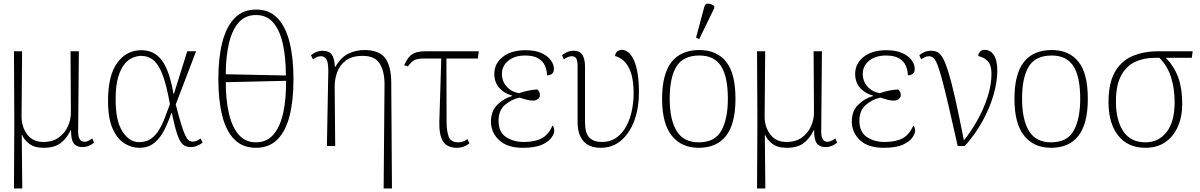

<svg xmlns="http://www.w3.org/2000/svg" viewBox="-20 -826 6787 1086"><path d="M59 240 61 -134 59 -536H105L102 -166Q102 -108 134 -65.5Q166 -23 225 -23Q278 -23 313 -48.5Q348 -74 365 -113.5Q382 -153 381 -193L379 -536H426L422 -79Q422 -24 459 -24Q475 -24 502 -43L512 -19Q481 6 448 6Q412 6 396.5 -16Q381 -38 382 -90H380Q357 -42 322 -16Q287 10 227 10Q174 10 144.5 -13.5Q115 -37 105 -63H103L106 240Z M768 10Q724 10 683.5 -15Q643 -40 617 -98.5Q591 -157 591 -255Q591 -399 643 -470.5Q695 -542 780 -542Q853 -542 896 -484Q939 -426 961 -296H964L1039 -536H1089L974 -235Q992 -165 1005 -123Q1018 -81 1028 -60Q1038 -39 1048 -32Q1058 -25 1071 -25Q1082 -25 1094 -30.5Q1106 -36 1115 -43L1126 -19Q1114 -10 1096.5 -2Q1079 6 1059 6Q1033 6 1015.5 -8Q998 -22 983.5 -63.5Q969 -105 952 -186H949Q932 -136 909.5 -91Q887 -46 853 -18Q819 10 768 10ZM767 -22Q806 -22 833 -40.5Q860 -59 879 -90.5Q898 -122 912.5 -160.5Q927 -199 941 -237Q923 -340 901 -399.5Q879 -459 849 -484.5Q819 -510 778 -510Q758 -510 733 -500.5Q708 -491 685.5 -465Q663 -439 648.5 -390.5Q634 -342 634 -264Q634 -141 673 -81.5Q712 -22 767 -22Z M1428 10Q1353 10 1306 -37Q1259 -84 1237 -171.5Q1215 -259 1215 -379Q1215 -499 1237.5 -587Q1260 -675 1307 -723.5Q1354 -772 1429 -772Q1503 -772 1549.5 -723.5Q1596 -675 1618 -586.5Q1640 -498 1640 -378Q1640 -258 1618 -171Q1596 -84 1549 -37Q1502 10 1428 10ZM1597 -399Q1597 -500 1580 -577Q1563 -654 1526 -697.5Q1489 -741 1428 -741Q1367 -741 1329.5 -698Q1292 -655 1274.5 -579Q1257 -503 1257 -406ZM1428 -21Q1489 -21 1527 -65.5Q1565 -110 1582 -188.5Q1599 -267 1598 -369L1257 -361Q1257 -263 1274.5 -186Q1292 -109 1329.5 -65Q1367 -21 1428 -21Z M2150 240 2155 -354Q2154 -426 2126.5 -468Q2099 -510 2032 -510Q1971 -510 1936 -483.5Q1901 -457 1886.5 -416Q1872 -375 1873 -331L1876 0H1829L1837 -424Q1837 -472 1826.5 -490Q1816 -508 1795 -508Q1786 -508 1774 -504Q1762 -500 1750 -490L1739 -514Q1770 -539 1804 -539Q1841 -539 1856.5 -517.5Q1872 -496 1874 -448H1877Q1909 -503 1951.5 -523Q1994 -543 2040 -543Q2125 -543 2159 -497Q2193 -451 2193 -356L2197 240Z M2566 10Q2508 10 2485.5 -27Q2463 -64 2465 -139L2476 -495H2377Q2340 -495 2322.5 -485Q2305 -475 2287 -450L2266 -457Q2278 -482 2290.5 -499.5Q2303 -517 2325.5 -526.5Q2348 -536 2388 -536H2688L2683 -495H2505L2506 -138Q2506 -87 2517.5 -54Q2529 -21 2572 -21Q2586 -21 2598 -25Q2610 -29 2624 -39L2635 -15Q2603 10 2566 10Z M2937 10Q2849 10 2803 -33.5Q2757 -77 2757 -138Q2757 -198 2793 -233.5Q2829 -269 2877 -283V-285Q2829 -299 2802.5 -330.5Q2776 -362 2776 -408Q2776 -466 2823.5 -504Q2871 -542 2952 -542Q3008 -542 3043.5 -525.5Q3079 -509 3096 -485Q3113 -461 3113 -436Q3113 -417 3102 -408.5Q3091 -400 3074 -400Q3074 -427 3063 -453Q3052 -479 3025 -495.5Q2998 -512 2951 -512Q2891 -512 2855 -482.5Q2819 -453 2819 -408Q2819 -366 2846 -336Q2873 -306 2915 -299Q2945 -309 2970.5 -314Q2996 -319 3019 -320Q3034 -307 3034 -289Q3034 -274 3022 -265.5Q3010 -257 2995 -257Q2975 -257 2959 -262Q2943 -267 2918 -274Q2871 -263 2835.5 -232Q2800 -201 2800 -143Q2800 -79 2842 -51Q2884 -23 2943 -23Q3004 -23 3043 -43Q3082 -63 3105 -116Q3109 -112 3112 -104.5Q3115 -97 3115 -85Q3115 -71 3099.5 -48Q3084 -25 3045.5 -7.5Q3007 10 2937 10Z M3378 10Q3312 10 3279.5 -28.5Q3247 -67 3247 -134V-451Q3247 -482 3239.5 -495Q3232 -508 3214 -508Q3194 -508 3169 -490L3159 -514Q3173 -525 3189 -532Q3205 -539 3222 -539Q3262 -539 3275.5 -513.5Q3289 -488 3289 -451V-134Q3289 -72 3314 -47.5Q3339 -23 3382 -23Q3433 -23 3467.5 -48Q3502 -73 3523.5 -114Q3545 -155 3554.5 -203.5Q3564 -252 3564 -298Q3564 -372 3548 -416.5Q3532 -461 3508 -482Q3484 -503 3459 -509Q3461 -528 3472.5 -536Q3484 -544 3496 -544Q3540 -544 3567 -482Q3594 -420 3594 -301Q3594 -216 3568.5 -145.5Q3543 -75 3494.5 -32.5Q3446 10 3378 10Z M3932 10Q3835 10 3780 -58Q3725 -126 3725 -267Q3725 -408 3778.5 -475.5Q3832 -543 3936 -543Q4034 -543 4087 -477Q4140 -411 4140 -267Q4140 -126 4087 -58Q4034 10 3932 10ZM3932 -21Q4024 -21 4060.5 -87.5Q4097 -154 4097 -267Q4097 -392 4058.5 -452Q4020 -512 3936 -512Q3845 -512 3806.5 -450.5Q3768 -389 3768 -267Q3768 -150 3807 -85.5Q3846 -21 3932 -21ZM3935 -605 3917 -613 3963 -785Q3968 -807 3986 -805.5Q4004 -804 4020 -792V-780Z M4262 240 4264 -134 4262 -536H4308L4305 -166Q4305 -108 4337 -65.5Q4369 -23 4428 -23Q4481 -23 4516 -48.5Q4551 -74 4568 -113.5Q4585 -153 4584 -193L4582 -536H4629L4625 -79Q4625 -24 4662 -24Q4678 -24 4705 -43L4715 -19Q4684 6 4651 6Q4615 6 4599.5 -16Q4584 -38 4585 -90H4583Q4560 -42 4525 -16Q4490 10 4430 10Q4377 10 4347.5 -13.5Q4318 -37 4308 -63H4306L4309 240Z M4978 10Q4890 10 4844 -33.5Q4798 -77 4798 -138Q4798 -198 4834 -233.5Q4870 -269 4918 -283V-285Q4870 -299 4843.5 -330.5Q4817 -362 4817 -408Q4817 -466 4864.5 -504Q4912 -542 4993 -542Q5049 -542 5084.5 -525.5Q5120 -509 5137 -485Q5154 -461 5154 -436Q5154 -417 5143 -408.5Q5132 -400 5115 -400Q5115 -427 5104 -453Q5093 -479 5066 -495.5Q5039 -512 4992 -512Q4932 -512 4896 -482.5Q4860 -453 4860 -408Q4860 -366 4887 -336Q4914 -306 4956 -299Q4986 -309 5011.5 -314Q5037 -319 5060 -320Q5075 -307 5075 -289Q5075 -274 5063 -265.5Q5051 -257 5036 -257Q5016 -257 5000 -262Q4984 -267 4959 -274Q4912 -263 4876.5 -232Q4841 -201 4841 -143Q4841 -79 4883 -51Q4925 -23 4984 -23Q5045 -23 5084 -43Q5123 -63 5146 -116Q5150 -112 5153 -104.5Q5156 -97 5156 -85Q5156 -71 5140.5 -48Q5125 -25 5086.5 -7.5Q5048 10 4978 10Z M5397 0Q5366 -139 5344.5 -231Q5323 -323 5308 -378.5Q5293 -434 5281.5 -462Q5270 -490 5259 -499Q5248 -508 5235 -508Q5223 -508 5212 -503Q5201 -498 5190 -490L5180 -514Q5193 -525 5210 -532Q5227 -539 5246 -539Q5266 -539 5282 -531.5Q5298 -524 5313 -497.5Q5328 -471 5345 -416Q5362 -361 5383 -268Q5404 -175 5432 -32Q5469 -77 5505 -140Q5541 -203 5564.5 -273Q5588 -343 5588 -409Q5588 -458 5567 -480Q5546 -502 5513 -509Q5514 -525 5524.5 -534.5Q5535 -544 5549 -544Q5582 -544 5601.5 -514.5Q5621 -485 5621 -425Q5621 -364 5600 -290.5Q5579 -217 5538 -142Q5497 -67 5437 0Z M5925 10Q5828 10 5773 -58Q5718 -126 5718 -267Q5718 -408 5771.5 -475.5Q5825 -543 5929 -543Q6027 -543 6080 -477Q6133 -411 6133 -267Q6133 -126 6080 -58Q6027 10 5925 10ZM5925 -21Q6017 -21 6053.5 -87.5Q6090 -154 6090 -267Q6090 -392 6051.5 -452Q6013 -512 5929 -512Q5838 -512 5799.5 -450.5Q5761 -389 5761 -267Q5761 -150 5800 -85.5Q5839 -21 5925 -21Z M6459 10Q6359 10 6304.5 -59.5Q6250 -129 6250 -248Q6250 -353 6284.5 -416Q6319 -479 6382.5 -507.5Q6446 -536 6533 -536H6726L6721 -499H6574Q6623 -448 6645 -386Q6667 -324 6667 -239Q6667 -166 6642 -109.5Q6617 -53 6570.5 -21.5Q6524 10 6459 10ZM6459 -21Q6533 -21 6578.5 -79Q6624 -137 6624 -248Q6624 -321 6605 -385.5Q6586 -450 6538 -499H6513Q6449 -499 6399.5 -475.5Q6350 -452 6321 -398Q6292 -344 6292 -251Q6292 -146 6333.5 -83.5Q6375 -21 6459 -21Z"/></svg>

Font: Noto Serif ExtraLight
Style: Regular
Weight: 200
Designer: Monotype Design Team
Foundry: Monotype Imaging Inc.
Version: Version 2.015; ttfautohint (v1.8.4.7-5d5b)